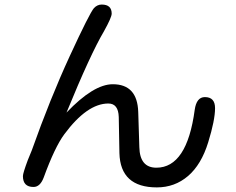

<svg xmlns="http://www.w3.org/2000/svg" viewBox="-20 -773 1040 847"><path d="M273.4 -276.4Q392.6 -401.4 477.5 -401.4Q585.9 -401.4 589.8 -279.3L594.7 -124Q596.7 -33.2 669.9 -33.2Q804.7 -33.2 838.9 -288.1Q846.7 -344.7 883.8 -344.7Q928.7 -344.7 928.7 -295.9Q928.7 -243.2 898.4 -145Q868.2 -46.9 809.6 3.4Q751 53.7 671.9 53.7Q510.7 53.7 506.8 -97.7L503.9 -256.8Q502 -316.4 458 -316.4Q364.3 -316.4 263.7 -180.7Q221.7 -124 172.9 9.8Q157.2 51.8 127.9 51.8Q81.1 51.8 81.1 3.9Q81.1 -8.8 102.5 -66.4L120.1 -109.4Q201.2 -337.9 288.1 -526.4Q375 -714.8 394.5 -737.3Q409.2 -752.9 428.7 -752.9Q472.7 -752.9 472.7 -712.9Q472.7 -696.3 438.5 -634.8Q378.9 -534.2 273.4 -276.4Z"/></svg>

Font: jf-openhuninn-1.0
Style: Regular
Weight: 400
Designer: [Kosugi Maru]
      Designed by Motoya company      

      [Varela Round]
      Joe Prince(Latin component); Avraham Co
Foundry: justfont CO.,LTD.
Version: 1.0